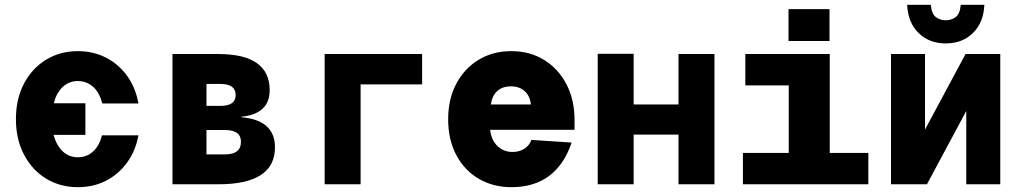

<svg xmlns="http://www.w3.org/2000/svg" viewBox="-20 -764 4240 796"><path d="M303 12Q229 12 171 -23.5Q113 -59 79.5 -123Q46 -187 46 -270Q46 -354 79.5 -417.5Q113 -481 171 -516.5Q229 -552 303 -552Q367 -552 419.5 -525Q472 -498 507 -449.5Q542 -401 554 -335H404Q392 -382 365 -405Q338 -428 303 -428Q266 -428 240 -403.5Q214 -379 203 -336H334V-205H202Q214 -161 240 -136.5Q266 -112 303 -112Q340 -112 366 -136Q392 -160 403 -203H554Q542 -138 506.5 -89.5Q471 -41 419 -14.5Q367 12 303 12Z M695 0V-540H885Q1098 -540 1098 -390Q1098 -292 981 -280V-278Q1120 -266 1120 -153Q1120 0 885 0ZM836 -325H894Q957 -325 957 -370Q957 -416 894 -416H836ZM836 -124H913Q979 -124 979 -176Q979 -225 913 -225H836Z M1326 0V-540H1730V-414H1475V0Z M2100 12Q2025 12 1965.5 -22.5Q1906 -57 1872 -120.5Q1838 -184 1838 -270Q1838 -353 1871.5 -416.5Q1905 -480 1964 -516Q2023 -552 2100 -552Q2177 -552 2236 -515.5Q2295 -479 2328.5 -414.5Q2362 -350 2362 -266V-226H2012Q2017 -183 2042.5 -158.5Q2068 -134 2105 -134Q2133 -134 2154 -147.5Q2175 -161 2183 -184L2350 -173Q2287 12 2100 12ZM2015 -331H2181Q2177 -367 2155 -386.5Q2133 -406 2098 -406Q2063 -406 2041.5 -386.5Q2020 -367 2015 -331Z M2458 0V-541H2607V-331H2793V-540H2942V0H2793V-206H2607V0Z M3060 0V-130H3250V-410H3070V-540H3420V-130H3580V0ZM3249 -594V-726H3419V-594Z M3674 0V-540H3815V-227L3983 -540H4127V0H3986V-304L3823 0ZM3901 -584Q3832 -584 3788 -627.5Q3744 -671 3741 -744H3839Q3842 -707 3859.5 -693.5Q3877 -680 3901 -680Q3925 -680 3942.5 -693.5Q3960 -707 3963 -744H4061Q4058 -671 4014 -627.5Q3970 -584 3901 -584Z"/></svg>

Font: Geist Mono UltraBlack
Style: Regular
Weight: 900
Monospace: yes
Designer: Basement.studio, Andrés Briganti, Mateo Zaragoza
Foundry: Basement.studio, Vercel, Andrés Briganti, Guido Ferreyra, Mateo Zaragoza
Version: Version 1.400; ttfautohint (v1.8.4.7-5d5b)